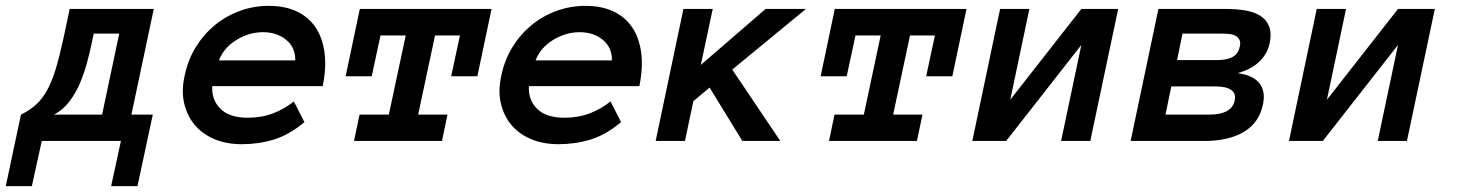

<svg xmlns="http://www.w3.org/2000/svg" viewBox="-101 -486 5034 662"><path d="M-28.8 -90.8Q2 -106 23.4 -125.5Q44.9 -145 61.5 -175Q78.1 -205.1 91.1 -248Q104 -291 117.2 -351.1L139.2 -455.1H429.2L352.1 -90.8H425.8L373 155.8H282.2L315.9 0H43L8.8 155.8H-81.1ZM213.9 -331.1Q208 -303.2 198.5 -268.1Q189 -232.9 174.6 -199Q160.2 -165 138.2 -136Q116.2 -106.9 85 -90.8H251L310.1 -370.1H222.2Z M630.9 -189Q627.9 -142.1 658.9 -111.1Q689.9 -80.1 752.9 -80.1Q801.8 -80.1 841.3 -95.5Q880.9 -110.8 912.1 -136.2L948.7 -64.9Q896 -21 843.5 -4.9Q791 11.2 732.9 11.2Q679.7 11.2 638.2 -6.3Q596.7 -23.9 570.3 -55.4Q543.9 -86.9 533.9 -130.4Q523.9 -173.8 536.1 -227.1Q546.9 -278.8 573.5 -322.5Q600.1 -366.2 638.4 -398.2Q676.8 -430.2 724.9 -448Q772.9 -465.8 825.7 -465.8Q880.9 -465.8 921.4 -447Q961.9 -428.2 986.3 -392.6Q1010.7 -356.9 1017.8 -305.4Q1024.9 -253.9 1011.7 -189ZM917 -277.8Q918 -321.8 886 -348.4Q854 -375 805.7 -375Q757.8 -375 714.4 -348.4Q670.9 -321.8 653.8 -277.8Z M1544.9 -223.1H1454.6L1484.9 -363.8H1398.9L1340.8 -90.8H1441.9L1422.9 0H1119.6L1138.7 -90.8H1239.7L1297.9 -363.8H1210.9L1180.7 -223.1H1090.8L1139.6 -455.1H1593.8Z M1722.7 -189Q1719.7 -142.1 1750.7 -111.1Q1781.7 -80.1 1844.7 -80.1Q1893.6 -80.1 1933.1 -95.5Q1972.7 -110.8 2003.9 -136.2L2040.5 -64.9Q1987.8 -21 1935.3 -4.9Q1882.8 11.2 1824.7 11.2Q1771.5 11.2 1730 -6.3Q1688.5 -23.9 1662.1 -55.4Q1635.7 -86.9 1625.7 -130.4Q1615.7 -173.8 1627.9 -227.1Q1638.7 -278.8 1665.3 -322.5Q1691.9 -366.2 1730.2 -398.2Q1768.6 -430.2 1816.7 -448Q1864.7 -465.8 1917.5 -465.8Q1972.7 -465.8 2013.2 -447Q2053.7 -428.2 2078.1 -392.6Q2102.5 -356.9 2109.6 -305.4Q2116.7 -253.9 2103.5 -189ZM2008.8 -277.8Q2009.8 -321.8 1977.8 -348.4Q1945.8 -375 1897.5 -375Q1849.6 -375 1806.2 -348.4Q1762.7 -321.8 1745.6 -277.8Z M2589.4 0H2458.5L2345.7 -184.1L2289.6 -137.2L2260.7 0H2159.7L2255.4 -455.1H2356.4L2315.4 -262.2L2538.6 -455.1H2677.7L2423.8 -246.1Z M3182.6 -223.1H3092.3L3122.6 -363.8H3036.6L2978.5 -90.8H3079.6L3060.5 0H2757.3L2776.4 -90.8H2877.4L2935.5 -363.8H2848.6L2818.4 -223.1H2728.5L2777.3 -455.1H3231.4Z M3347.2 -455.1H3448.2L3382.3 -142.1L3627.4 -455.1H3754.4L3658.2 0H3557.6L3627.4 -331.1L3368.2 0H3251.5Z M4253.4 -125Q4240.2 -63 4188.2 -31.5Q4136.2 0 4051.3 0H3797.4L3893.1 -455.1H4129.4Q4160.2 -455.1 4190.2 -450.4Q4220.2 -445.8 4242.2 -432.9Q4264.2 -419.9 4274.2 -396.5Q4284.2 -373 4276.4 -335.9Q4269.5 -301.8 4241.9 -274.4Q4214.4 -247.1 4166.5 -233.9Q4221.2 -226.1 4242.2 -198Q4263.2 -169.9 4253.4 -125ZM4173.3 -324.2Q4177.2 -338.9 4172.9 -347.9Q4168.5 -356.9 4159.9 -362.1Q4151.4 -367.2 4138.4 -368.7Q4125.5 -370.1 4112.3 -370.1H3976.1L3957.5 -278.8H4093.3Q4106.4 -278.8 4119.4 -280.5Q4132.3 -282.2 4143.8 -287.1Q4155.3 -292 4162.8 -301Q4170.4 -310.1 4173.3 -324.2ZM4156.2 -140.1Q4161.1 -164.1 4143.8 -176Q4126.5 -188 4090.3 -188H3937.5L3917.5 -90.8H4070.3Q4106.4 -90.8 4128.9 -103Q4151.4 -115.2 4156.2 -140.1Z M4439 -455.1H4540L4474.1 -142.1L4719.2 -455.1H4846.2L4750 0H4649.4L4719.2 -331.1L4460 0H4343.3Z"/></svg>

Font: Anonymous Pro
Style: Bold Italic
Weight: 700
Italic angle: -12°
Monospace: yes
Designer: Mark Simonson
Version: Version 1.003